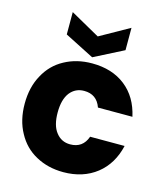

<svg xmlns="http://www.w3.org/2000/svg" viewBox="-118 -882 841 979"><g transform="rotate(15 302.5 -392.5)"><path d="M28 -279C28 -279 28 -279 28 -279C28 -221 40 -170 64 -127C87 -84 120 -50 163 -27C205 -4 253 8 308 8C308 8 308 8 308 8C377 8 436 -11 483 -48C530 -85 561 -137 576 -202C576 -202 394 -202 394 -202C394 -202 394 -202 394 -202C379 -159 349 -138 305 -138C305 -138 305 -138 305 -138C274 -138 249 -150 230 -175C211 -199 202 -234 202 -279C202 -279 202 -279 202 -279C202 -324 211 -359 230 -384C249 -408 274 -420 305 -420C305 -420 305 -420 305 -420C349 -420 379 -399 394 -356C394 -356 576 -356 576 -356C576 -356 576 -356 576 -356C561 -423 531 -474 484 -511C437 -548 378 -566 308 -566C308 -566 308 -566 308 -566C253 -566 205 -554 163 -531C120 -508 87 -474 64 -431C40 -388 28 -337 28 -279ZM454 -793C454 -793 299 -706 299 -706C299 -706 144 -793 144 -793C144 -793 144 -675 144 -675C144 -675 299 -596 299 -596C299 -596 454 -675 454 -675C454 -675 454 -793 454 -793Z"/></g></svg>

Font: Girnar Poppins
Style: Bold
Weight: 500
Designer: Ninad Kale (Devanagari), Jonny Pinhorn (Latin)
Foundry: Indian Type Foundry
Version: ""